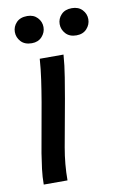

<svg xmlns="http://www.w3.org/2000/svg" viewBox="-80 -725 486 772"><g transform="rotate(-10 163.5 -339.5)"><path d="M35 0Q35 -31 39 -63Q43 -95 48 -126L84 -328Q92 -375 98 -417Q104 -459 107 -501H204Q201 -458 193 -409.5Q185 -361 179 -326L144 -133Q138 -99 135 -66Q132 -33 132 0ZM269 -568Q241 -568 225.5 -585Q210 -602 210 -624Q210 -646 225.5 -662.5Q241 -679 269 -679Q296 -679 311.5 -662.5Q327 -646 327 -624Q327 -602 311.5 -585Q296 -568 269 -568ZM87 -568Q58 -568 42.5 -585Q27 -602 27 -624Q27 -646 42.5 -662.5Q58 -679 87 -679Q113 -679 128.5 -662.5Q144 -646 144 -624Q144 -602 128.5 -585Q113 -568 87 -568Z"/></g></svg>

Font: Livvic Medium
Style: Italic
Weight: 500
Italic angle: -10°
Designer: Jacques Le Bailly, Baron von Fonthausen
Version: Version 1.001; ttfautohint (v1.8.2)